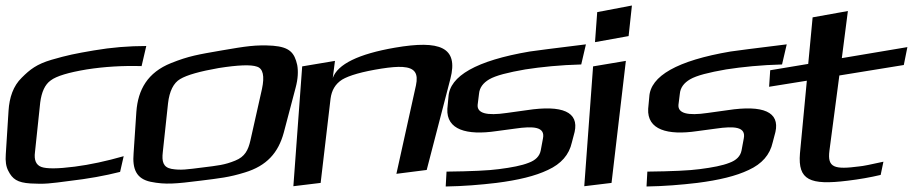

<svg xmlns="http://www.w3.org/2000/svg" viewBox="-71 -642 3314 697"><path d="M365 -18 378 -75C315 -57 255 -44 200 -37C138 -29 98 -29 79 -36C60 -43 52 -61 56 -90L75 -270C80 -308 92 -335 113 -350C134 -366 178 -379 244 -390C308 -400 375 -404 443 -402L460 -475C397 -475 334 -470 270 -459C200 -447 175 -442 116 -425C62 -409 38 -390 8 -360C-23 -330 -37 -288 -40 -240L-50 -82C-52 -57 -49 -37 -41 -22C-26 8 -8 21 40 24C91 27 112 24 180 15C249 7 310 -4 365 -18Z M1002 -323C1011 -356 1012 -384 1008 -406C998 -451 980 -471 920 -476C857 -480 822 -474 734 -459C648 -444 615 -439 550 -413C465 -379 430 -317 424 -236L414 -86C409 -28 424 7 476 18C530 29 568 25 656 14C727 5 760 2 818 -16C897 -40 939 -87 959 -160ZM838 -132C830 -97 818 -73 783 -59C744 -43 720 -41 664 -34C608 -27 585 -23 551 -29C521 -35 516 -56 520 -90L539 -267C544 -311 559 -341 583 -355C608 -370 655 -383 723 -395C793 -406 840 -408 862 -400C884 -393 890 -366 880 -319Z M1363 -469C1230 -446 1155 -409 1137 -359L1145 -421L1026 -401L994 34L1093 22L1129 -284C1133 -314 1146 -337 1171 -353C1196 -368 1244 -382 1314 -393C1346 -398 1371 -400 1390 -399C1436 -396 1448 -375 1439 -332L1368 -11L1478 -25L1564 -356C1594 -471 1526 -497 1363 -469Z M1731 -166 1798 -175C1866 -185 1909 -182 1900 -139L1892 -96C1888 -75 1873 -60 1848 -51C1823 -41 1787 -34 1740 -28C1704 -23 1639 -20 1550 -19L1547 35C1611 34 1672 29 1731 22C1810 12 1872 -3 1918 -25C1966 -47 1995 -80 2005 -125L2015 -163C2031 -235 1972 -262 1841 -242L1769 -232C1695 -221 1660 -231 1663 -262L1668 -302C1670 -324 1683 -341 1705 -354C1729 -368 1773 -379 1836 -390C1894 -399 1963 -406 2039 -408L2056 -481C1941 -467 1873 -458 1852 -455C1658 -422 1561 -366 1557 -290L1553 -247C1549 -171 1623 -150 1731 -166Z M2211 -511 2223 -622 2097 -598 2089 -489ZM2149 22 2201 -421 2082 -401 2050 34Z M2460 -166 2527 -175C2595 -185 2638 -182 2629 -139L2621 -96C2617 -75 2602 -60 2577 -51C2552 -41 2516 -34 2469 -28C2433 -23 2368 -20 2279 -19L2276 35C2340 34 2401 29 2460 22C2539 12 2601 -3 2647 -25C2695 -47 2724 -80 2734 -125L2744 -163C2760 -235 2701 -262 2570 -242L2498 -232C2424 -221 2389 -231 2392 -262L2397 -302C2399 -324 2412 -341 2434 -354C2458 -368 2502 -379 2565 -390C2623 -399 2692 -406 2768 -408L2785 -481C2670 -467 2602 -458 2581 -455C2387 -422 2290 -366 2286 -290L2282 -247C2278 -171 2352 -150 2460 -166Z M2940 -95 2976 -368 3210 -406 3223 -471 2985 -431 3007 -602 2879 -579 2863 -410 2725 -387 2721 -327 2858 -349 2833 -85C2825 12 2869 31 3006 14C3048 9 3088 2 3126 -7L3136 -55C3091 -45 3062 -39 3049 -38C2958 -26 2932 -33 2940 -95Z"/></svg>

Font: Gamestation Warped
Style: Italic
Weight: 400
Designer: Jonas Hecksher
Foundry: Jonas Hecksher, Playtypeª, e-types AS
Version: Version 1.003